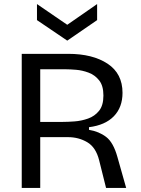

<svg xmlns="http://www.w3.org/2000/svg" viewBox="-20 -925 692 945"><path d="M87 0V-660H316Q436 -660 509.5 -611.5Q583 -563 583 -468Q583 -397 540.5 -353Q498 -309 418 -299V-286Q467 -278 502.5 -251Q538 -224 558 -152L601 0H502L468 -136Q452 -200 409.5 -225Q367 -250 315 -250H178V0ZM178 -325H289Q314 -325 347.5 -327.5Q381 -330 413.5 -341.5Q446 -353 467.5 -379.5Q489 -406 489 -455Q489 -503 468 -529.5Q447 -556 416 -567.5Q385 -579 354.5 -581.5Q324 -584 304 -584H178ZM162 -905 311 -803 458 -905V-826L311 -725L162 -826Z"/></svg>

Font: Bricolage Grotesque 10pt
Style: Regular
Weight: 400
Designer: Mathieu Triay
Foundry: Atelier Triay
Version: Version 1.000; ttfautohint (v1.8.4.7-5d5b);gftools[0.9.32]